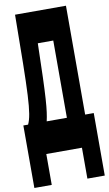

<svg xmlns="http://www.w3.org/2000/svg" viewBox="-106 -851 611 1077"><g transform="rotate(-10 199.5 -312.0)"><path d="M98 176V0H301V176H400V-180H351V-800H61C57 -351 54 -239 26 -180H-1V176ZM132 -180C146 -242 152 -308 159 -620H247V-180Z"/></g></svg>

Font: Yard Headline
Style: Regular
Weight: 400
Monospace: yes
Designer: Roman Shamin
Foundry: Evil Martians
Version: Version 1.000